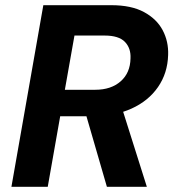

<svg xmlns="http://www.w3.org/2000/svg" viewBox="-20 -720 674 740"><path d="M24 0 147 -700H409Q486 -700 535 -673.5Q584 -647 607 -603.5Q630 -560 628 -508Q626 -438 589 -384.5Q552 -331 487 -301.5Q422 -272 336 -272H212L164 0ZM392 0 303 -307H449L546 0ZM230 -374H347Q408 -374 445 -406.5Q482 -439 483 -495Q485 -534 461.5 -558.5Q438 -583 383 -583H267Z"/></svg>

Font: DM Sans 16pt ExtraBold
Style: Italic
Weight: 800
Italic angle: -10°
Version: Version 4.004;gftools[0.9.30]